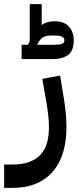

<svg xmlns="http://www.w3.org/2000/svg" viewBox="-80 -670 380 930"><path d="M-60 127H-22Q29 127 63 114Q97 101 118 77.5Q139 54 148 21Q157 -12 157 -53Q157 -80 154 -109Q151 -138 146 -167L125 -288L211 -304L225 -220Q242 -123 242 -54Q242 8 227.5 61.5Q213 115 181 155Q149 195 99 217.5Q49 240 -21 240H-60ZM25 -453H55L64 -469V-650H122V-549Q133 -557 148.5 -562Q164 -567 185 -567Q231 -567 254 -541Q277 -515 277 -475Q277 -422 249 -403Q221 -384 178 -384H25ZM101 -455 102 -453H178Q204 -453 218 -457Q232 -461 232 -475Q232 -487 220 -492.5Q208 -498 191 -498H176Q146 -498 132.5 -491.5Q119 -485 108 -468Z"/></svg>

Font: IBM Plex Sans Arabic Medm
Style: Regular
Weight: 500
Designer: Mike Abbink, Paul van der Laan, Pieter van Rosmalen, Wael Morcos, Khajak Apelian
Foundry: Bold Monday
Version: Version 1.005